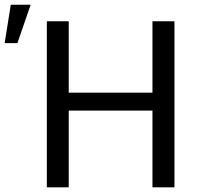

<svg xmlns="http://www.w3.org/2000/svg" viewBox="-118 -802 851 822"><path d="M628.9 0H534.7V-328.6H176.3V0H82.5V-710.9H176.3V-405.3H534.7V-710.9H628.9ZM-71.8 -781.7H13.2L-43.5 -617.2H-98.1Z"/></svg>

Font: Roboto-ThirdPerson-AD3FC
Style: ThirdPerson-AD3FC
Weight: 400
Designer: Google
Version: Version 2.137; 2017